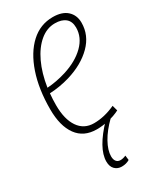

<svg xmlns="http://www.w3.org/2000/svg" viewBox="-193 -607 740 888"><g transform="rotate(-30 176.5 -162.5)"><path d="M293 -19Q266 -5 232.5 2.5Q199 10 168 10Q99 10 63 -39.5Q27 -89 27 -178Q27 -286 55 -368Q83 -450 133 -496Q183 -542 250 -542Q300 -542 326.5 -517.5Q353 -493 353 -453Q353 -386 303 -336Q253 -286 170 -261Q143 -253 115.5 -248.5Q88 -244 63 -243Q60 -213 60 -181Q60 -106 89 -63.5Q118 -21 171 -21Q227 -21 285 -48ZM244 -512Q201 -512 164.5 -481.5Q128 -451 102.5 -397Q77 -343 66 -271Q115 -274 167 -290Q237 -312 278.5 -353Q320 -394 320 -446Q320 -479 300 -495.5Q280 -512 244 -512ZM224 -6 249 -3Q207 38 184.5 78.5Q162 119 162 151Q162 169 170 178.5Q178 188 192 188Q205 188 221 181L224 206Q206 217 182 217Q160 217 145.5 202.5Q131 188 131 161Q131 91 224 -6Z"/></g></svg>

Font: Georama SemiCondensed ExtraLight
Style: Italic
Weight: 200
Width: 4
Italic angle: -9°
Designer: Jean-Baptiste Levee
Foundry: Production Type
Version: Version 1.000